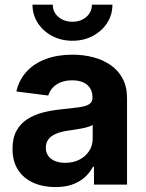

<svg xmlns="http://www.w3.org/2000/svg" viewBox="-20 -777 614 808"><path d="M213.4 10.3Q161.6 10.3 120.6 -7.8Q79.6 -25.9 56.2 -61.8Q32.7 -97.7 32.7 -150.9Q32.7 -196.3 49.3 -226.6Q65.9 -256.8 94.7 -275.4Q123.5 -293.9 160.4 -303.5Q197.3 -313 237.8 -316.9Q285.2 -321.8 314 -325.9Q342.8 -330.1 356 -338.9Q369.1 -347.7 369.1 -365.2V-367.7Q369.1 -390.1 359.1 -406Q349.1 -421.9 330.1 -430.4Q311 -439 283.7 -439Q255.9 -439 235.1 -430.4Q214.4 -421.9 201.4 -407.5Q188.5 -393.1 183.1 -375L48.8 -392.1Q60.1 -440.9 91.8 -475.6Q123.5 -510.3 172.9 -528.6Q222.2 -546.9 285.2 -546.9Q331.1 -546.9 372.3 -536.1Q413.6 -525.4 445.8 -502.9Q478 -480.5 496.3 -446Q514.6 -411.6 514.6 -363.8V0H375.5V-75.2H371.1Q357.9 -49.8 336.2 -30.5Q314.5 -11.2 284.2 -0.5Q253.9 10.3 213.4 10.3ZM254.4 -91.8Q289.1 -91.8 314.9 -105.5Q340.8 -119.1 355.5 -142.1Q370.1 -165 370.1 -193.8V-251Q363.8 -247.1 351.3 -243.2Q338.9 -239.3 323.2 -236.3Q307.6 -233.4 291.7 -231Q275.9 -228.5 262.7 -226.6Q236.3 -222.7 215.8 -214.1Q195.3 -205.6 184.1 -191.2Q172.9 -176.8 172.9 -155.3Q172.9 -134.8 183.3 -120.6Q193.8 -106.4 212.2 -99.1Q230.5 -91.8 254.4 -91.8ZM284.7 -605.5Q237.3 -605.5 199.2 -625.7Q161.1 -646 138.9 -680.4Q116.7 -714.8 116.7 -757.3H202.1Q202.1 -726.1 225.8 -705.8Q249.5 -685.5 284.7 -685.5Q319.8 -685.5 343.3 -705.8Q366.7 -726.1 366.7 -757.3H453.1Q453.1 -714.8 430.9 -680.4Q408.7 -646 370.6 -625.7Q332.5 -605.5 284.7 -605.5Z"/></svg>

Font: Inter 18pt
Style: Bold
Weight: 700
Designer: Rasmus Andersson
Foundry: rsms
Version: Version 4.001;git-66647c0bb